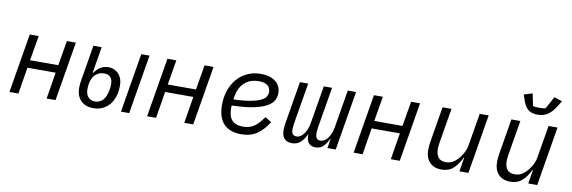

<svg xmlns="http://www.w3.org/2000/svg" viewBox="-54 -1202 4909 1648"><g transform="rotate(10 2400.0 -378.0)"><path d="M143 -516H221L184 -299H430L467 -516H545L459 0H381L419 -232H173L135 0H57Z M790 12Q718 12 679 -29.5Q640 -71 640 -139Q640 -156 641.5 -173Q643 -190 648 -216L698 -516H770L732 -286H736Q759 -319 789 -338Q819 -357 858 -357Q886 -357 909 -346.5Q932 -336 948.5 -318Q965 -300 973.5 -275Q982 -250 982 -220Q982 -167 968.5 -124Q955 -81 929.5 -51Q904 -21 868.5 -4.5Q833 12 790 12ZM792 -47Q832 -47 860.5 -74.5Q889 -102 901 -170Q903 -179 904 -192Q905 -205 905 -216Q905 -257 886 -277.5Q867 -298 832 -298Q805 -298 785 -289Q765 -280 750.5 -264.5Q736 -249 727.5 -229Q719 -209 716 -187Q714 -178 713 -167Q712 -156 712 -139Q712 -97 734 -72Q756 -47 792 -47ZM1115 -516H1187L1101 0H1029Z M1343 -516H1421L1384 -299H1630L1667 -516H1745L1659 0H1581L1619 -232H1373L1335 0H1257Z M2077 12Q1979 12 1926 -42.5Q1873 -97 1873 -209Q1873 -279 1894 -337.5Q1915 -396 1952.5 -438.5Q1990 -481 2042.5 -504.5Q2095 -528 2157 -528Q2195 -528 2227 -519Q2259 -510 2282.5 -492.5Q2306 -475 2319 -449Q2332 -423 2332 -389Q2332 -362 2319.5 -333Q2307 -304 2267.5 -279Q2228 -254 2153.5 -237Q2079 -220 1956 -217Q1955 -209 1955 -202.5Q1955 -196 1955 -194Q1955 -167 1960 -142Q1965 -117 1979 -97.5Q1993 -78 2018 -66.5Q2043 -55 2084 -55Q2112 -55 2134.5 -61.5Q2157 -68 2177.5 -81.5Q2198 -95 2217.5 -116.5Q2237 -138 2259 -169L2314 -135Q2270 -63 2214.5 -25.5Q2159 12 2077 12ZM2150 -463Q2072 -463 2023 -416Q1974 -369 1963 -281L1962 -271Q2056 -274 2113.5 -285.5Q2171 -297 2201.5 -313Q2232 -329 2242 -348Q2252 -367 2252 -386Q2252 -402 2246.5 -416Q2241 -430 2229 -440.5Q2217 -451 2197.5 -457Q2178 -463 2150 -463Z M2519 12Q2476 12 2453.5 -13.5Q2431 -39 2431 -87Q2431 -101 2433 -120Q2435 -139 2438 -157L2498 -516H2570L2512 -170Q2509 -152 2507 -135.5Q2505 -119 2505 -108Q2505 -52 2549 -52Q2570 -52 2585.5 -63.5Q2601 -75 2614 -92Q2628 -112 2637 -135.5Q2646 -159 2650 -182L2706 -516H2778L2720 -170Q2714 -134 2714 -111Q2714 -79 2724.5 -65.5Q2735 -52 2756 -52Q2777 -52 2794 -63.5Q2811 -75 2823 -92Q2837 -112 2846 -135.5Q2855 -159 2859 -182L2915 -516H2987L2901 0H2829L2842 -81H2838Q2820 -42 2794.5 -15Q2769 12 2726 12Q2682 12 2663 -16Q2644 -44 2647 -86H2644Q2624 -41 2594 -14.5Q2564 12 2519 12Z M3143 -516H3221L3184 -299H3430L3467 -516H3545L3459 0H3381L3419 -232H3173L3135 0H3057Z M3999 -122H3995Q3966 -60 3926 -24Q3886 12 3823 12Q3758 12 3720.5 -27Q3683 -66 3683 -137Q3683 -169 3689 -204L3741 -516H3819L3768 -211Q3765 -193 3764 -178.5Q3763 -164 3763 -156Q3763 -110 3784 -83.5Q3805 -57 3849 -57Q3883 -57 3909.5 -72Q3936 -87 3958 -113Q3962 -118 3970.5 -128.5Q3979 -139 3988 -154.5Q3997 -170 4005 -189.5Q4013 -209 4017 -231L4065 -516H4143L4057 0H3979Z M4599 -122H4595Q4566 -60 4526 -24Q4486 12 4423 12Q4358 12 4320.5 -27Q4283 -66 4283 -137Q4283 -169 4289 -204L4341 -516H4419L4368 -211Q4365 -193 4364 -178.5Q4363 -164 4363 -156Q4363 -110 4384 -83.5Q4405 -57 4449 -57Q4483 -57 4509.5 -72Q4536 -87 4558 -113Q4562 -118 4570.5 -128.5Q4579 -139 4588 -154.5Q4597 -170 4605 -189.5Q4613 -209 4617 -231L4665 -516H4743L4657 0H4579ZM4555 -595Q4501 -595 4472.5 -619Q4444 -643 4428 -688L4408 -745L4482 -768L4504 -662Q4514 -658 4530.5 -657Q4547 -656 4557 -656Q4571 -656 4587 -657Q4603 -658 4614 -662L4672 -768L4742 -745L4706 -688Q4674 -638 4637.5 -616.5Q4601 -595 4555 -595Z"/></g></svg>

Font: IBM Plex Mono
Style: Italic
Weight: 400
Italic angle: -9°
Monospace: yes
Designer: Mike Abbink, Paul van der Laan, Pieter van Rosmalen
Foundry: Bold Monday
Version: Version 2.3